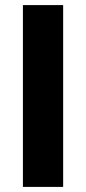

<svg xmlns="http://www.w3.org/2000/svg" viewBox="-20 -734 338 754"><path d="M70 0V-714H228V0Z"/></svg>

Font: Noto Sans Condensed ExtraBold
Style: Regular
Weight: 800
Width: 3
Designer: Monotype Design Team
Foundry: Monotype Imaging Inc.
Version: Version 2.013; ttfautohint (v1.8.4.7-5d5b)